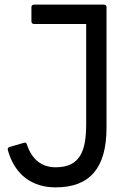

<svg xmlns="http://www.w3.org/2000/svg" viewBox="-20 -771 566 831"><path d="M221 40C368 40 441 -43 441 -218V-740C441 -747 437 -751 430 -751H128C120 -751 116 -747 116 -740V-679C116 -672 120 -667 128 -667H353V-234C353 -121 329 -47 221 -47C159 -47 118 -82 97 -144C95 -152 91 -155 84 -153L22 -135C15 -133 12 -129 14 -121C45 -11 122 40 221 40Z"/></svg>

Font: LINE Seed JP_OTF Regular
Style: Regular
Weight: 400
Designer: LY Corporation & Fontrix & Fontworks
Version: Version 1.002